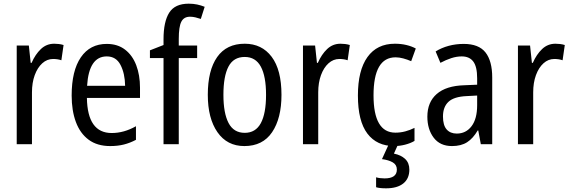

<svg xmlns="http://www.w3.org/2000/svg" viewBox="-20 -785 3105 1045"><path d="M275 -547Q287 -547 300 -545.5Q313 -544 326 -540L314 -457Q294 -464 269 -464Q236 -464 210 -440.5Q184 -417 169 -376Q154 -335 154 -282V0H71V-537H137L147 -443H152Q172 -489 202.5 -518Q233 -547 275 -547Z M561 -546Q620 -546 660.5 -515Q701 -484 721.5 -430Q742 -376 742 -308V-252H453Q456 -61 588 -61Q655 -61 720 -98V-24Q688 -7 654.5 1.5Q621 10 580 10Q509 10 462.5 -24.5Q416 -59 393 -121Q370 -183 370 -265Q370 -400 420 -473Q470 -546 561 -546ZM561 -478Q464 -478 454 -318H661Q660 -385 636 -431.5Q612 -478 561 -478Z M1053 -469H953V0H870V-469H796V-511L870 -540V-571Q870 -667 901 -716Q932 -765 1007 -765Q1032 -765 1053 -760.5Q1074 -756 1094 -748L1073 -682Q1058 -687 1043.5 -690.5Q1029 -694 1014 -694Q981 -694 967 -667Q953 -640 953 -573V-537H1053Z M1512 -269Q1512 -141 1461 -65.5Q1410 10 1310 10Q1216 10 1163.5 -65.5Q1111 -141 1111 -269Q1111 -402 1162 -474.5Q1213 -547 1312 -547Q1405 -547 1458.5 -476Q1512 -405 1512 -269ZM1196 -269Q1196 -169 1224 -115.5Q1252 -62 1312 -62Q1371 -62 1399.5 -114.5Q1428 -167 1428 -269Q1428 -370 1399.5 -422.5Q1371 -475 1312 -475Q1251 -475 1223.5 -422.5Q1196 -370 1196 -269Z M1833 -547Q1845 -547 1858 -545.5Q1871 -544 1884 -540L1872 -457Q1852 -464 1827 -464Q1794 -464 1768 -440.5Q1742 -417 1727 -376Q1712 -335 1712 -282V0H1629V-537H1695L1705 -443H1710Q1730 -489 1760.5 -518Q1791 -547 1833 -547Z M2126 10Q2031 10 1979.5 -58Q1928 -126 1928 -265Q1928 -402 1980 -474.5Q2032 -547 2129 -547Q2163 -547 2192 -540Q2221 -533 2243 -521L2218 -452Q2197 -461 2175 -467Q2153 -473 2133 -473Q2013 -473 2013 -266Q2013 -63 2132 -63Q2160 -63 2186 -70Q2212 -77 2236 -89V-18Q2214 -5 2184.5 2.5Q2155 10 2126 10ZM2208 138Q2208 187 2175 213.5Q2142 240 2081 240Q2046 240 2027 234V180Q2047 186 2073 186Q2140 186 2140 138Q2140 112 2118 99Q2096 86 2059 81L2096 0H2147L2124 51Q2163 59 2185.5 80.5Q2208 102 2208 138Z M2504 -546Q2586 -546 2622.5 -499.5Q2659 -453 2659 -363V0H2597L2583 -75H2580Q2555 -32 2522.5 -11Q2490 10 2440 10Q2375 10 2340.5 -35.5Q2306 -81 2306 -150Q2306 -229 2357 -273.5Q2408 -318 2507 -321L2577 -324V-359Q2577 -422 2556 -450Q2535 -478 2493 -478Q2465 -478 2436 -468.5Q2407 -459 2377 -443L2351 -505Q2383 -525 2422 -535.5Q2461 -546 2504 -546ZM2520 -262Q2451 -259 2421 -231Q2391 -203 2391 -151Q2391 -103 2411 -80.5Q2431 -58 2466 -58Q2516 -58 2546.5 -98Q2577 -138 2577 -213V-265Z M3003 -547Q3015 -547 3028 -545.5Q3041 -544 3054 -540L3042 -457Q3022 -464 2997 -464Q2964 -464 2938 -440.5Q2912 -417 2897 -376Q2882 -335 2882 -282V0H2799V-537H2865L2875 -443H2880Q2900 -489 2930.5 -518Q2961 -547 3003 -547Z"/></svg>

Font: Noto Sans Myanmar Condensed
Style: Regular
Weight: 400
Width: 3
Designer: Monotype Design Team
Foundry: Monotype Imaging Inc.
Version: Version 2.107; ttfautohint (v1.8.4.7-5d5b)